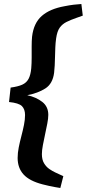

<svg xmlns="http://www.w3.org/2000/svg" viewBox="-20 -738 433 958"><path d="M281 200Q269 198 254.5 195.5Q240 193 224.5 189.5Q209 186 193 182Q127 165 97.5 132.5Q68 100 68 50Q68 25 73.5 -2.5Q79 -30 86.5 -58.5Q94 -87 99.5 -114Q105 -141 105 -164Q105 -193 89.5 -208.5Q74 -224 25 -229L33 -301Q70 -306 91 -315.5Q112 -325 122.5 -344.5Q133 -364 136 -398Q138 -422 138 -450.5Q138 -479 138 -506.5Q138 -534 140 -555Q148 -623 188.5 -658.5Q229 -694 302 -707Q327 -712 347.5 -714.5Q368 -717 386 -718L393 -660L362 -649Q333 -639 312 -628.5Q291 -618 278 -600Q265 -582 260 -546Q257 -525 256 -501.5Q255 -478 254.5 -455Q254 -432 253 -411.5Q252 -391 250 -375Q243 -320 206 -296.5Q169 -273 116 -263Q161 -253 191 -229.5Q221 -206 221 -165Q221 -147 216 -121.5Q211 -96 205 -68Q199 -40 194 -14Q189 12 189 31Q189 59 200 77Q211 95 226.5 105.5Q242 116 255 122L296 141Z"/></svg>

Font: Yrsa
Style: Italic
Weight: 400
Italic angle: -7.10001°
Designer: Anna Giedrys (Yrsa+Rasa design), David Brezina (Yrsa art-direction, Rasa art-direction, design)
Foundry: Rosetta Type Foundry
Version: Version 2.004